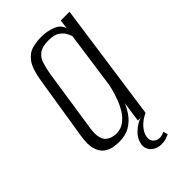

<svg xmlns="http://www.w3.org/2000/svg" viewBox="-201 -565 759 759"><g transform="rotate(-45 178.5 -185.5)"><path d="M114 8Q102 8 84 5Q66 2 50 -9.5Q34 -21 26 -46Q18 -71 25 -116L68 -385Q77 -441 96 -466Q115 -491 140 -497.5Q165 -504 191 -504Q223 -504 251 -493Q279 -482 286 -456L291 -495H340L270 0H227L239 -85Q231 -65 216 -43.5Q201 -22 176.5 -7Q152 8 114 8ZM131 -23Q155 -23 174 -36.5Q193 -50 206 -71Q219 -92 227.5 -115Q236 -138 241 -157Q246 -176 247 -185L280 -419Q278 -425 271.5 -438Q265 -451 249.5 -462.5Q234 -474 201 -474Q166 -474 148.5 -461Q131 -448 124 -425.5Q117 -403 112 -374L72 -109Q68 -79 73 -61.5Q78 -44 89 -36Q100 -28 111.5 -25.5Q123 -23 131 -23ZM227 133Q201 133 184 117Q167 101 170 76Q175 48 197 28Q219 8 242 0H270Q242 13 225.5 32Q209 51 206 70Q203 90 214.5 100Q226 110 239 110Q248 110 255.5 107.5Q263 105 267 103L272 122Q265 125 254 129Q243 133 227 133Z"/></g></svg>

Font: Alumni Sans Light
Style: Italic
Weight: 300
Italic angle: -8°
Version: Version 1.016